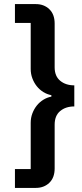

<svg xmlns="http://www.w3.org/2000/svg" viewBox="-20 -780 403 938"><path d="M155 -760Q195 -760 221 -735Q247 -710 247 -665V-451Q247 -408 274 -385.5Q301 -363 343 -363V-260Q301 -260 274 -237.5Q247 -215 247 -171V43Q247 88 221 113Q195 138 155 138H53V46H130V-180Q130 -204 138 -225.5Q146 -247 159.5 -264Q173 -281 191.5 -292.5Q210 -304 231 -308V-315Q210 -319 191.5 -330.5Q173 -342 159.5 -359Q146 -376 138 -397.5Q130 -419 130 -443V-668H53V-760Z"/></svg>

Font: IBM Plex Sans Hebrew SmBld
Style: Regular
Weight: 600
Designer: Mike Abbink, Paul van der Laan, Pieter van Rosmalen, Yanek Iontef
Foundry: Bold Monday
Version: Version 1.3